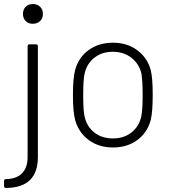

<svg xmlns="http://www.w3.org/2000/svg" viewBox="-48 -724 849 953"><path d="M-28 199V175Q-28 165 -18 165Q34 164 61.5 136Q89 108 89 56V-494Q89 -504 99 -504H130Q140 -504 140 -494V56Q140 131 101 169.5Q62 208 -18 209Q-28 209 -28 199ZM115 -704Q137 -704 151 -690.5Q165 -677 165 -655Q165 -633 151 -619.5Q137 -606 115 -606Q93 -606 79.5 -619.5Q66 -633 66 -655Q66 -677 79.5 -690.5Q93 -704 115 -704Z M325 -128Q314 -169 314 -253Q314 -336 325 -377Q342 -439 392 -475.5Q442 -512 513 -512Q583 -512 633 -475Q683 -438 700 -377Q710 -337 710 -253Q710 -168 700 -128Q683 -65 633 -28.5Q583 8 513 8Q443 8 393 -28.5Q343 -65 325 -128ZM372 -145Q383 -96 420 -66.5Q457 -37 513 -37Q567 -37 604.5 -66.5Q642 -96 653 -145Q660 -178 660 -252Q660 -321 654 -359Q642 -408 604 -437.5Q566 -467 512 -467Q458 -467 420.5 -437.5Q383 -408 372 -359Q365 -330 365 -252Q365 -173 372 -145Z"/></svg>

Font: Barlow GEO Light
Style: Regular
Weight: 300
Designer: Jeremy Tribby
Foundry: Tribby Type
Version: Version 1.408